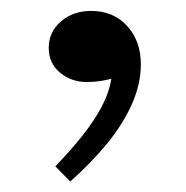

<svg xmlns="http://www.w3.org/2000/svg" viewBox="-20 -140 345 357"><path d="M110.6 197.5 82.9 169.3Q111.1 140 132.9 112.7Q154.6 85.4 168.7 59.1Q182.8 32.7 187 6.5Q177.6 8.9 166.4 10.7Q155.1 12.5 141.1 12.5Q112.7 12.5 91.7 -4.9Q70.6 -22.2 70.6 -51.1Q70.6 -80.5 93.3 -100.1Q115.9 -119.7 149.4 -119.7Q191.1 -119.7 216.5 -91.6Q241.9 -63.5 241.9 -20.5Q241.9 15.8 225.4 53.3Q208.8 90.8 179.2 126.9Q149.6 162.9 110.6 197.5Z"/></svg>

Font: BioRhyme ExtraBold
Style: Regular
Weight: 800
Designer: Aoife Mooney
Foundry: Aoife Mooney Type
Version: Version 1.600;gftools[0.9.33]